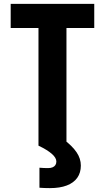

<svg xmlns="http://www.w3.org/2000/svg" viewBox="-20 -750 540 988"><path d="M178 0V-606H35V-730H465V-606H322V0ZM237 218Q222 218 208.5 217.5Q195 217 183 216V113Q194 114 205 114.5Q216 115 227 115Q241 115 250.5 111Q260 107 265 99.5Q270 92 270 81Q270 62 246.5 41.5Q223 21 179 0L307 -33Q352 1 374 33.5Q396 66 396 102Q396 139 377.5 165Q359 191 323.5 204.5Q288 218 237 218Z"/></svg>

Font: M PLUS Code Latin
Style: Bold
Weight: 700
Designer: Coji Morishita
Foundry: UNDERFOREST DESIGN
Version: Version 1.002; ttfautohint (v1.8.3)